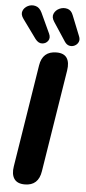

<svg xmlns="http://www.w3.org/2000/svg" viewBox="-63 -991 464 1034"><g transform="rotate(5 169.0 -473.5)"><path d="M112 9Q71 9 54.5 -15.5Q38 -40 45 -83L133 -636Q145 -714 221 -714Q261 -714 277 -690Q293 -666 286 -622L198 -70Q186 9 112 9ZM261 -775 194 -877Q178 -901 186.5 -920.5Q195 -940 215.5 -949.5Q236 -959 258 -953.5Q280 -948 290 -921L334 -811Q341 -794 335 -780.5Q329 -767 315.5 -760Q302 -753 287 -756Q272 -759 261 -775ZM102 -776 28 -878Q11 -901 18 -920Q25 -939 44.5 -949Q64 -959 86 -953.5Q108 -948 121 -921L172 -811Q182 -789 171 -773Q160 -757 139.5 -755.5Q119 -754 102 -776Z"/></g></svg>

Font: Nunito ExtraBold
Style: Italic
Weight: 800
Italic angle: -9°
Designer: Vernon Adams
Foundry: Vernon Adams
Version: Version 3.601; ttfautohint (v1.8.2.53-6de2)